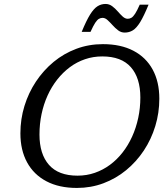

<svg xmlns="http://www.w3.org/2000/svg" viewBox="-20 -916 820 946"><path d="M174.5 -253Q174.5 -157 221.2 -103.8Q268 -50.5 362 -50.5Q407 -50.5 447.2 -64.5Q487.5 -78.5 522 -104Q556.5 -129.5 584 -164.8Q611.5 -200 631 -243Q650.5 -286 661 -334.8Q671.5 -383.5 671.5 -435.5Q671.5 -532 624.8 -585Q578 -638 484 -638Q439 -638 398.8 -624.2Q358.5 -610.5 324 -584.8Q289.5 -559 261.8 -523.8Q234 -488.5 214.5 -445.5Q195 -402.5 184.8 -354Q174.5 -305.5 174.5 -253ZM765 -429.5Q765 -360 745.2 -295Q725.5 -230 688.8 -174.5Q652 -119 601.5 -77.5Q551 -36 489.5 -13Q428 10 359 10Q271 10 208.8 -22.8Q146.5 -55.5 113.5 -116Q80.5 -176.5 80.5 -259Q80.5 -329 100.5 -394Q120.5 -459 157.2 -514.2Q194 -569.5 244.2 -611Q294.5 -652.5 356 -675.5Q417.5 -698.5 487 -698.5Q575 -698.5 637.2 -666Q699.5 -633.5 732.2 -573.2Q765 -513 765 -429.5ZM712 -893Q689 -837 670.8 -807.2Q652.5 -777.5 634.5 -766.5Q616.5 -755.5 594.5 -755.5Q576.5 -755.5 562 -766.5Q547.5 -777.5 534.8 -791.8Q522 -806 510 -817Q498 -828 485.5 -828Q476 -828 467.5 -823.2Q459 -818.5 449.2 -803.8Q439.5 -789 426 -759H382.5Q405.5 -815 424 -844.5Q442.5 -874 460.5 -885.2Q478.5 -896.5 500 -896.5Q518 -896.5 532.8 -885.5Q547.5 -874.5 560 -860Q572.5 -845.5 584.5 -834.5Q596.5 -823.5 609.5 -823.5Q619 -823.5 627.5 -828.5Q636 -833.5 645.8 -848.5Q655.5 -863.5 668.5 -893Z"/></svg>

Font: Newsreader 12pt
Style: Italic
Weight: 400
Italic angle: -17°
Version: Version 1.003